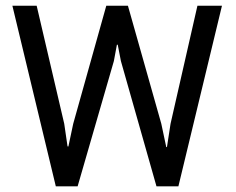

<svg xmlns="http://www.w3.org/2000/svg" viewBox="-20 -660 835 680"><path d="M109.9 -639.6 207.5 -221.7 219.2 -141.6 222.2 -141.1 239.3 -221.7 356.4 -639.6H433.1L551.3 -221.7L568.8 -139.2H571.3L584 -221.7L679.2 -639.6H766.1L611.8 0H534.2L408.2 -443.8L397 -501.5H394L383.3 -443.8L254.9 0H177.7L23.9 -639.6Z"/></svg>

Font: Yantramanav
Style: Regular
Weight: 400
Version: Version 1.001;PS 1.0;hotconv 1.0.72;makeotf.lib2.5.5900; ttf